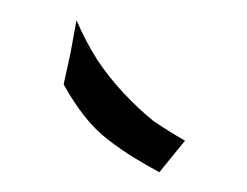

<svg xmlns="http://www.w3.org/2000/svg" viewBox="-20 -647 244 190"><path d="M163.1 -507.8Q163.1 -507.8 163.1 -507.8Q163.1 -507.8 163.1 -507.8Q147.5 -516.6 131.8 -527.3Q117.2 -539.1 102.5 -554.7Q87.9 -570.3 76.2 -587.9Q64.5 -606.4 55.7 -627Q55.7 -627 49.8 -594.7Q43 -563.5 43 -563.5Q43 -563.5 43 -563.5Q43 -563.5 43 -563.5Q52.7 -545.9 63.5 -532.2Q74.2 -518.6 86.9 -508.8Q99.6 -499 112.3 -491.2Q125 -483.4 137.7 -476.6Q137.7 -476.6 150.4 -492.2Q163.1 -507.8 163.1 -507.8Z"/></svg>

Font: AgendaMediumCondGoodkids
Style: AgendaMediumCondGoodkids
Weight: 500
Designer: ""
Version: ""